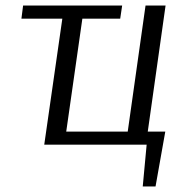

<svg xmlns="http://www.w3.org/2000/svg" viewBox="-20 -520 656 690"><path d="M493 150 507 0H139L204 -453H57L63 -500H419L412 -453H276L218 -47H439L503 -500H575L511 -47H574L539 150Z"/></svg>

Font: Arsenal SC
Style: Italic
Weight: 400
Italic angle: -9.10001°
Designer: Andrij Shevchenko
Foundry: Stairsfor
Version: Version 2.001; ttfautohint (v1.8.4.7-5d5b)